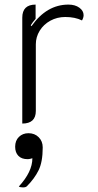

<svg xmlns="http://www.w3.org/2000/svg" viewBox="-20 -529 426 836"><path d="M136 -336V-46Q136 9 77 9V-452Q77 -509 135 -509V-447Q121 -431 114 -419L117 -415Q183 -509 278 -509Q307 -509 325.5 -495.5Q344 -482 344 -463Q344 -452 337 -440Q307 -455 264 -455Q229 -455 199.5 -439Q170 -423 153 -395.5Q136 -368 136 -336ZM121 160Q118 161 112 162.5Q106 164 100 164Q74 164 60 149.5Q46 135 46 110Q46 83 62.5 67Q79 51 104 51Q131 51 148.5 68.5Q166 86 166 113Q166 176 148 212.5Q130 249 97 282Q92 287 80 287Q67 287 62 283Q121 219 121 160Z"/></svg>

Font: K2D ExtraLight
Style: Regular
Weight: 275
Designer: Katatrad Aksorn Co.,Ltd.
Foundry: Cadson Demak Co.,Ltd.
Version: Version 1.000; ttfautohint (v1.6)